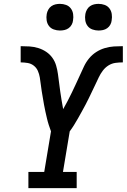

<svg xmlns="http://www.w3.org/2000/svg" viewBox="-20 -974 656 994"><path d="M127 0V-84H209L244 -294Q238 -310 232.5 -327Q227 -344 223 -361.5Q219 -379 215 -396.5Q211 -414 208 -431.5Q205 -449 202 -466.5Q199 -484 196 -502Q193 -520 191 -538Q189 -556 186 -573.5Q183 -591 176 -607Q169 -623 155 -634Q141 -645 123 -648Q105 -651 87 -651V-735Q110 -735 133.5 -733.5Q157 -732 179 -725Q201 -718 219.5 -705.5Q238 -693 251 -675Q264 -657 270.5 -635Q277 -613 280 -590.5Q283 -568 286 -545Q289 -522 292 -499.5Q295 -477 299 -454Q303 -431 307 -409Q319 -430 330.5 -452Q342 -474 352.5 -496Q363 -518 373.5 -540.5Q384 -563 394 -585Q404 -607 414.5 -629.5Q425 -652 441 -671.5Q457 -691 478 -704.5Q499 -718 522.5 -725Q546 -732 569.5 -733.5Q593 -735 616 -735V-651Q597 -651 578 -648.5Q559 -646 542 -635.5Q525 -625 512.5 -608.5Q500 -592 491.5 -574Q483 -556 474.5 -538Q466 -520 457.5 -502.5Q449 -485 440.5 -467Q432 -449 422.5 -431.5Q413 -414 403.5 -396.5Q394 -379 384 -361.5Q374 -344 363.5 -327Q353 -310 341 -294L306 -84H377V0ZM490 -816Q474 -816 458.5 -821.5Q443 -827 433.5 -839.5Q424 -852 421.5 -868.5Q419 -885 422 -902Q424 -913 430 -924Q436 -935 446 -942Q456 -949 467.5 -951.5Q479 -954 490 -954Q507 -954 522 -948.5Q537 -943 546.5 -930.5Q556 -918 558.5 -901.5Q561 -885 558 -868Q557 -857 551 -846Q545 -835 535 -828Q525 -821 513.5 -818.5Q502 -816 490 -816ZM290 -816Q274 -816 258.5 -821.5Q243 -827 233.5 -839.5Q224 -852 221.5 -868.5Q219 -885 222 -902Q224 -913 230 -924Q236 -935 246 -942Q256 -949 267.5 -951.5Q279 -954 290 -954Q307 -954 322 -948.5Q337 -943 346.5 -930.5Q356 -918 358.5 -901.5Q361 -885 358 -868Q357 -857 351 -846Q345 -835 335 -828Q325 -821 313.5 -818.5Q302 -816 290 -816Z"/></svg>

Font: Iosevka Slab MdExObl
Style: Regular
Weight: 500
Width: 7
Italic angle: -9°
Monospace: yes
Designer: Belleve Invis
Foundry: Belleve Invis
Version: Version 11.1.1; ttfautohint (v1.8.3)